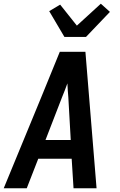

<svg xmlns="http://www.w3.org/2000/svg" viewBox="-26 -1014 646 1034"><path d="M-6 0 196 -490 296 -735H434L494 0H370L360 -159H180L118 0ZM355 -260 342 -490Q340 -509 339 -527.5Q338 -546 337 -565Q330 -546 323 -527.5Q316 -509 308 -490L219 -260ZM321 -815 239 -954 298 -989 388 -876 517 -994 566 -950 437 -815Z"/></svg>

Font: Iosevka Aile Oblique
Style: Bold
Weight: 700
Italic angle: -9°
Designer: Belleve Invis
Foundry: Belleve Invis
Version: Version 31.1.0; ttfautohint (v1.8.4)